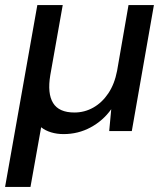

<svg xmlns="http://www.w3.org/2000/svg" viewBox="-35 -516 655 756"><path d="M-15 220 112 -496H212L163 -220Q151 -148 174 -110.5Q197 -73 258 -73Q298 -73 332.5 -92.5Q367 -112 391.5 -148.5Q416 -185 426 -237L471 -496H571L484 0H395L403 -86Q371 -41 322 -14.5Q273 12 215 12Q189 12 166 5Q143 -2 127 -15L85 220Z"/></svg>

Font: DM Sans 11pt Medium
Style: Italic
Weight: 500
Italic angle: -10°
Version: Version 4.004;gftools[0.9.30]